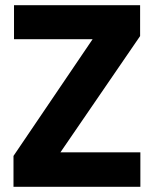

<svg xmlns="http://www.w3.org/2000/svg" viewBox="-20 -720 593 740"><path d="M32 0V-119L337 -569H34V-700H520V-581L213 -133H521V0Z"/></svg>

Font: Rethink Sans ExtraBold
Style: Regular
Weight: 800
Designer: The Rethink Sans project authors (Hans Thiessen). DM Sans designed by Colophon Foundry.
Foundry: Rethink Communications LLC
Version: Version 1.001